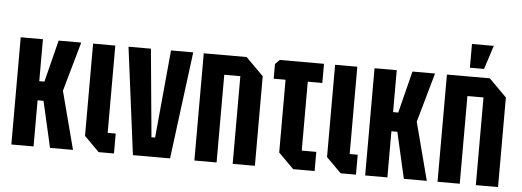

<svg xmlns="http://www.w3.org/2000/svg" viewBox="-48 -864 2715 999"><g transform="rotate(5 1309.0 -365.0)"><path d="M38 0V-560H154V-341H181L236 -560H354L281 -302L360 0H240L185 -241H154V0Z M416 -560H532V-104H574V0H494L416 -78Z M673 0 601 -560H718L761 -101H780L823 -560H939L867 0Z M994 0V-560H1218L1310 -468V0H1194V-458H1110V0Z M1430 -80V-460H1368V-537L1391 -560H1622V-460H1546V-100H1622V0H1510Z M1680 -560H1796V-104H1838V0H1758L1680 -78Z M1886 0V-560H2002V-341H2029L2084 -560H2202L2129 -302L2208 0H2088L2033 -241H2002V0Z M2264 0V-560H2488L2580 -468V0H2464V-458H2380V0ZM2380 -606V-730H2494L2454 -606Z"/></g></svg>

Font: Tektur Condensed Medium
Style: Regular
Weight: 500
Width: 3
Designer: Adam Jagosz
Foundry: Adam Jagosz
Version: Version 1.005;gftools[0.9.30]